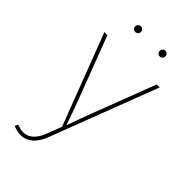

<svg xmlns="http://www.w3.org/2000/svg" viewBox="-275 -801 1095 1095"><g transform="rotate(45 272.0 -254.0)"><path d="M65.4 194.3 74.2 174.8 79.1 176.8Q112.8 189.9 140.6 184.8Q168.5 179.7 189.9 157Q211.4 134.3 226.1 95.2L259.8 6.8L48.8 -545.9H73.2L218.3 -164.1Q233.4 -125 247.1 -85.9Q260.7 -46.9 273.9 -7.8H268.1Q282.2 -46.9 296.1 -85.9Q310.1 -125 325.2 -164.1L471.2 -545.9H495.1L247.1 103.5Q233.9 137.7 215.8 160.9Q197.8 184.1 175.3 196Q152.8 208 126 208Q112.3 208 96.7 204.6Q81.1 201.2 65.4 194.3ZM370.1 -670.4Q360.8 -670.4 354 -677.2Q347.2 -684.1 347.2 -693.4Q347.2 -703.1 354 -709.7Q360.8 -716.3 370.1 -716.3Q379.9 -716.3 386.5 -709.7Q393.1 -703.1 393.1 -693.4Q393.1 -684.1 386.5 -677.2Q379.9 -670.4 370.1 -670.4ZM172.9 -670.4Q163.6 -670.4 156.7 -677.2Q149.9 -684.1 149.9 -693.4Q149.9 -703.1 156.7 -709.7Q163.6 -716.3 172.9 -716.3Q182.6 -716.3 189.2 -709.7Q195.8 -703.1 195.8 -693.4Q195.8 -684.1 189.2 -677.2Q182.6 -670.4 172.9 -670.4Z"/></g></svg>

Font: Inter Thin
Style: Regular
Weight: 250
Designer: Rasmus Andersson
Foundry: rsms
Version: Version 4.001;git-66647c0bb